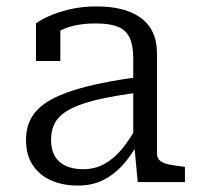

<svg xmlns="http://www.w3.org/2000/svg" viewBox="-20 -567 619 598"><path d="M410 -327V-279Q346 -270 299 -260Q252 -250 221 -237.5Q190 -225 172 -209.5Q154 -194 146.5 -174.5Q139 -155 139 -131Q139 -101 150.5 -81Q162 -61 184.5 -50.5Q207 -40 239 -40Q275 -40 304.5 -56Q334 -72 359.5 -102.5Q385 -133 408 -176L409 -120Q388 -81 361 -51.5Q334 -22 300 -5.5Q266 11 223 11Q175 11 138.5 -5.5Q102 -22 81.5 -53.5Q61 -85 61 -131Q61 -173 80 -204Q99 -235 140.5 -257.5Q182 -280 248 -297Q314 -314 410 -327ZM409 0 398 -117 395 -122V-386Q395 -426 383.5 -450Q372 -474 346.5 -484Q321 -494 279 -494Q221 -494 183 -478.5Q145 -463 125 -444Q123 -451 126 -459Q129 -467 135 -473.5Q141 -480 149.5 -484.5Q158 -489 168 -490V-377H92V-494Q106 -505 133 -517Q160 -529 197.5 -538Q235 -547 281 -547Q322 -547 356 -539Q390 -531 415.5 -513.5Q441 -496 455 -468Q469 -440 469 -398V-88Q469 -74 479 -66Q489 -58 507 -54.5Q525 -51 551 -48L556 -47V0Z"/></svg>

Font: Roboto Serif 20pt Light
Style: Regular
Weight: 300
Version: Version 1.008